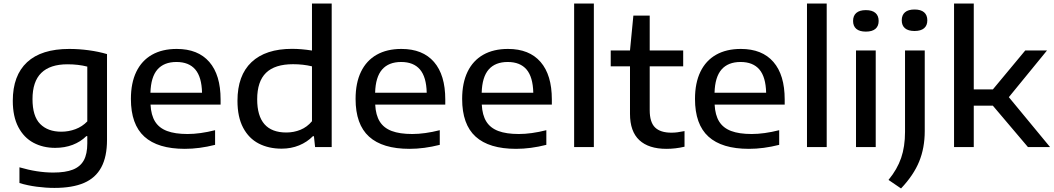

<svg xmlns="http://www.w3.org/2000/svg" viewBox="-20 -828 5932 1081"><path d="M89.5 202.5V114Q190 143.5 280 143.5Q348.5 143.5 390.2 127Q432 110.5 451.8 74.8Q471.5 39 471.5 -20.5V-61.5H466Q433.5 -29.5 389 -12.5Q344.5 4.5 290.5 4.5Q222.5 4.5 168.5 -24.2Q114.5 -53 83.2 -112.5Q52 -172 52 -260.5Q52 -403 132.5 -477.8Q213 -552.5 370 -552.5Q424.5 -552.5 479.8 -545Q535 -537.5 582.5 -523.5V-40.5Q582.5 54.5 550.2 114.2Q518 174 452.8 202Q387.5 230 286.5 230Q238 230 186.8 223.2Q135.5 216.5 89.5 202.5ZM471.5 -144.5V-453Q421 -466 360 -466Q262 -466 212.5 -417.5Q163 -369 163 -270Q163 -173.5 206.2 -130Q249.5 -86.5 325 -86.5Q366.5 -86.5 404.8 -100.8Q443 -115 471.5 -144.5Z M1222 -239H827.5Q830.5 -180 853 -143.8Q875.5 -107.5 920.5 -90.5Q965.5 -73.5 1036 -73.5Q1106 -73.5 1191 -95V-12.5Q1102.5 10 1020.5 10Q868.5 10 792.8 -58.8Q717 -127.5 717 -271Q717 -361 747.5 -424Q778 -487 835.8 -519.8Q893.5 -552.5 975 -552.5Q1095 -552.5 1158.5 -479.2Q1222 -406 1222 -268ZM827 -306H1117.5Q1115.5 -394.5 1079.5 -436.8Q1043.5 -479 973.5 -479Q903.5 -479 866.5 -436.8Q829.5 -394.5 827 -306Z M1317 -260.5Q1317 -403.5 1396.2 -478.2Q1475.5 -553 1624.5 -553Q1676.5 -553 1736.5 -543.5V-808H1847.5V0H1754L1747.5 -61H1741.5Q1709 -28 1664 -9.5Q1619 9 1565.5 9Q1492.5 9 1436.8 -19.8Q1381 -48.5 1349 -108.8Q1317 -169 1317 -260.5ZM1736.5 -145.5V-454.5Q1687 -466.5 1630 -466.5Q1527.5 -466.5 1477.8 -418Q1428 -369.5 1428 -269Q1428 -82 1592 -82Q1634 -82 1671.5 -97.2Q1709 -112.5 1736.5 -145.5Z M2487 -239H2092.5Q2095.5 -180 2118 -143.8Q2140.5 -107.5 2185.5 -90.5Q2230.5 -73.5 2301 -73.5Q2371 -73.5 2456 -95V-12.5Q2367.5 10 2285.5 10Q2133.5 10 2057.8 -58.8Q1982 -127.5 1982 -271Q1982 -361 2012.5 -424Q2043 -487 2100.8 -519.8Q2158.5 -552.5 2240 -552.5Q2360 -552.5 2423.5 -479.2Q2487 -406 2487 -268ZM2092 -306H2382.5Q2380.5 -394.5 2344.5 -436.8Q2308.5 -479 2238.5 -479Q2168.5 -479 2131.5 -436.8Q2094.5 -394.5 2092 -306Z M3087 -239H2692.5Q2695.5 -180 2718 -143.8Q2740.5 -107.5 2785.5 -90.5Q2830.5 -73.5 2901 -73.5Q2971 -73.5 3056 -95V-12.5Q2967.5 10 2885.5 10Q2733.5 10 2657.8 -58.8Q2582 -127.5 2582 -271Q2582 -361 2612.5 -424Q2643 -487 2700.8 -519.8Q2758.5 -552.5 2840 -552.5Q2960 -552.5 3023.5 -479.2Q3087 -406 3087 -268ZM2692 -306H2982.5Q2980.5 -394.5 2944.5 -436.8Q2908.5 -479 2838.5 -479Q2768.5 -479 2731.5 -436.8Q2694.5 -394.5 2692 -306Z M3212.5 0V-808H3323.5V0Z M3834 -90V-2Q3783 10 3732.5 10Q3632 10 3579.5 -39Q3527 -88 3527 -187V-454.5H3418.5V-544H3527L3546 -740H3638V-544H3826.5V-454.5H3638V-207.5Q3638 -140 3668 -110.5Q3698 -81 3760.5 -81Q3776.5 -81 3793 -83Q3809.5 -85 3834 -90Z M4398 -239H4003.5Q4006.5 -180 4029 -143.8Q4051.5 -107.5 4096.5 -90.5Q4141.5 -73.5 4212 -73.5Q4282 -73.5 4367 -95V-12.5Q4278.5 10 4196.5 10Q4044.5 10 3968.8 -58.8Q3893 -127.5 3893 -271Q3893 -361 3923.5 -424Q3954 -487 4011.8 -519.8Q4069.5 -552.5 4151 -552.5Q4271 -552.5 4334.5 -479.2Q4398 -406 4398 -268ZM4003 -306H4293.5Q4291.5 -394.5 4255.5 -436.8Q4219.5 -479 4149.5 -479Q4079.5 -479 4042.5 -436.8Q4005.5 -394.5 4003 -306Z M4523.5 0V-808H4634.5V0Z M4799.5 0V-544H4910.5V0ZM4783 -710Q4783 -739.5 4801.2 -755.2Q4819.5 -771 4855 -771Q4890.5 -771 4908.8 -755.2Q4927 -739.5 4927 -710Q4927 -681 4908.8 -665.5Q4890.5 -650 4855 -650Q4819.5 -650 4801.2 -665.5Q4783 -681 4783 -710Z M4982.5 185Q5031.5 125.5 5053.5 61.5Q5075.5 -2.5 5075.5 -85.5V-544H5186.5V-90Q5186.5 4.5 5155.2 81.2Q5124 158 5053 233ZM5057 -713.5Q5057 -743 5075.2 -758.8Q5093.5 -774.5 5129 -774.5Q5164.5 -774.5 5182.8 -758.8Q5201 -743 5201 -713.5Q5201 -684.5 5182.8 -669Q5164.5 -653.5 5129 -653.5Q5093.5 -653.5 5075.2 -669Q5057 -684.5 5057 -713.5Z M5767.5 0 5570 -233H5462.5V0H5351.5V-808H5462.5V-324.5H5570L5752.5 -544H5875L5660 -281L5892 0Z"/></svg>

Font: Encode Sans Expanded Medium
Style: Regular
Weight: 500
Width: 7
Designer: Multiple Designers
Foundry: Impallari Type
Version: Version 2.000